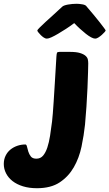

<svg xmlns="http://www.w3.org/2000/svg" viewBox="-27 -984 578 1014"><path d="M165 -146Q187 -146 200.5 -162Q214 -178 223 -205Q232 -232 237.5 -267.5Q243 -303 248 -343Q250 -361 252 -385.5Q254 -410 256.5 -448.5Q259 -487 262.5 -544.5Q266 -602 271 -686Q272 -700 274 -705Q276 -710 287 -710H342Q376 -710 395.5 -704Q415 -698 425 -689Q435 -680 437 -669.5Q439 -659 439 -649Q439 -639 438 -603Q437 -567 435 -519.5Q433 -472 429.5 -420Q426 -368 422 -326Q416 -269 403.5 -209.5Q391 -150 363 -101Q335 -52 288.5 -21Q242 10 168 10Q127 10 94.5 0Q62 -10 39.5 -27.5Q17 -45 5 -68.5Q-7 -92 -7 -118Q-7 -142 2.5 -161.5Q12 -181 28 -194Q44 -207 64.5 -214Q85 -221 107 -221Q113 -221 115.5 -209.5Q118 -198 122.5 -183.5Q127 -169 136 -157.5Q145 -146 165 -146ZM476 -780Q467 -780 454 -787Q441 -794 426.5 -805.5Q412 -817 396 -831.5Q380 -846 365 -862Q344 -846 321.5 -831.5Q299 -817 279.5 -805.5Q260 -794 244.5 -787Q229 -780 220 -780Q213 -780 204.5 -785.5Q196 -791 188.5 -798.5Q181 -806 175.5 -813Q170 -820 170 -823Q170 -826 182.5 -838.5Q195 -851 214.5 -869Q234 -887 257.5 -908Q281 -929 302 -949Q310 -956 332.5 -960Q355 -964 378 -964Q391 -964 408.5 -961Q426 -958 431 -949Q449 -928 467 -906.5Q485 -885 499 -867Q513 -849 522 -837Q531 -825 531 -823Q531 -821 525 -814Q519 -807 510.5 -799.5Q502 -792 492.5 -786Q483 -780 476 -780Z"/></svg>

Font: PoetsenOne
Style: Regular
Weight: 400
Designer: Rodrigo Fuenzalida, Pablo Impallari
Foundry: Pablo Impallari, Rodrigo Fuenzalida
Version: Version 1.000; ttfautohint (v0.8) -G 200 -r 50